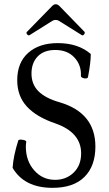

<svg xmlns="http://www.w3.org/2000/svg" viewBox="-20 -881 518 914"><path d="M121.1 -713.9Q114.7 -710.4 109.1 -717.5Q103.5 -724.6 107.9 -729L226.1 -850.1Q235.4 -860.8 245.1 -860.8Q255.9 -860.8 265.1 -850.1L381.8 -730Q386.2 -725.1 380.4 -717.5Q374.5 -710 369.1 -713.9L259.8 -782.2Q254.4 -786.1 245.1 -786.1Q236.3 -786.1 230 -782.2ZM230 13.2Q95.7 13.2 40 -82Q43.5 -138.2 66.9 -211.9Q67.4 -214.4 71.8 -215.6Q76.2 -216.8 81.8 -216.3Q87.4 -215.8 93 -214.6Q98.6 -213.4 102.1 -210.9Q105.5 -208.5 105 -206.1Q103 -192.4 103 -183.1Q103 -115.2 142.8 -70.1Q182.6 -24.9 242.2 -24.9Q294.9 -24.9 330.6 -59.3Q366.2 -93.8 366.2 -150.9Q366.2 -250 245.1 -293Q153.8 -323.7 107.9 -373.8Q62 -423.8 62 -499Q62 -583 114.3 -629.4Q166.5 -675.8 254.9 -675.8Q352.1 -675.8 412.1 -624Q412.1 -582 398.9 -514.2Q397.5 -508.3 388.9 -507.6Q380.4 -506.8 372.6 -510.7Q364.7 -514.6 365.2 -520Q367.7 -571.3 334.2 -607.2Q300.8 -643.1 243.2 -643.1Q189 -643.1 159.4 -612.3Q129.9 -581.5 129.9 -530.8Q129.9 -479.5 163.3 -446.3Q196.8 -413.1 264.2 -394Q434.1 -343.8 434.1 -183.1Q434.1 -90.3 381.8 -38.6Q329.6 13.2 230 13.2Z"/></svg>

Font: Junicode SmCond
Style: Regular
Weight: 400
Width: 4
Designer: Peter S. Baker
Version: Version 2.206